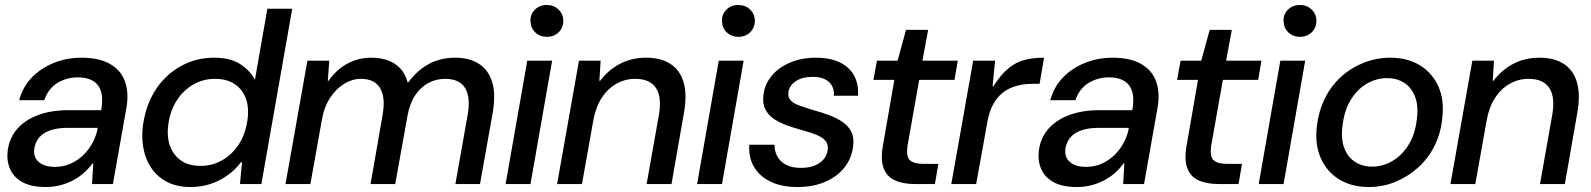

<svg xmlns="http://www.w3.org/2000/svg" viewBox="-20 -740 6397 772"><path d="M164 12Q105 12 69.5 -8Q34 -28 20 -61.5Q6 -95 11 -135Q18 -186 49.5 -222Q81 -258 133.5 -277.5Q186 -297 256 -297H387Q395 -342 386.5 -371Q378 -400 354.5 -414.5Q331 -429 294 -429Q248 -429 211 -406.5Q174 -384 158 -337H57Q72 -392 109 -429.5Q146 -467 197.5 -487.5Q249 -508 308 -508Q378 -508 422 -483Q466 -458 482.5 -412.5Q499 -367 488 -305L434 0H350L355 -83H352Q335 -60 314.5 -42.5Q294 -25 270 -13Q246 -1 219.5 5.5Q193 12 164 12ZM201 -69Q235 -69 264 -82Q293 -95 315.5 -117Q338 -139 353 -167.5Q368 -196 373 -226H253Q210 -226 181 -215.5Q152 -205 137 -186.5Q122 -168 118 -143Q113 -109 135.5 -89Q158 -69 201 -69Z M746 12Q677 12 631 -21Q585 -54 565.5 -110.5Q546 -167 555 -238Q563 -296 586.5 -345Q610 -394 648 -430.5Q686 -467 735 -487.5Q784 -508 842 -508Q907 -508 947 -481.5Q987 -455 1005 -419L1055 -705H1155L1031 0H945L953 -89H950Q926 -57 894 -34.5Q862 -12 825 0Q788 12 746 12ZM786 -73Q835 -73 875.5 -97Q916 -121 942 -162.5Q968 -204 975 -258Q982 -307 968.5 -344Q955 -381 923.5 -402Q892 -423 845 -423Q796 -423 756 -399.5Q716 -376 690 -335Q664 -294 657 -241Q650 -191 663.5 -153.5Q677 -116 708 -94.5Q739 -73 786 -73Z M1128 0 1216 -496H1304L1298 -415H1301Q1333 -461 1377.5 -484.5Q1422 -508 1473 -508Q1511 -508 1540.5 -497Q1570 -486 1590 -464.5Q1610 -443 1619 -409H1622Q1657 -457 1704 -482.5Q1751 -508 1811 -508Q1867 -508 1905.5 -483.5Q1944 -459 1959 -410Q1974 -361 1961 -286L1910 0H1811L1860 -276Q1873 -348 1850.5 -385.5Q1828 -423 1770 -423Q1734 -423 1703.5 -407Q1673 -391 1650.5 -358.5Q1628 -326 1619 -277L1569 0H1470L1518 -276Q1531 -348 1508.5 -385.5Q1486 -423 1431 -423Q1397 -423 1364.5 -403.5Q1332 -384 1307.5 -347Q1283 -310 1274 -257L1228 0Z M2013 0 2100 -496H2200L2113 0ZM2179 -592Q2150 -592 2131.5 -610.5Q2113 -629 2113 -656Q2112 -683 2131 -701.5Q2150 -720 2179 -720Q2207 -720 2226 -701.5Q2245 -683 2245 -656Q2245 -629 2226.5 -610.5Q2208 -592 2179 -592Z M2220 0 2308 -496H2395L2390 -415H2393Q2425 -458 2472 -483Q2519 -508 2578 -508Q2638 -508 2676.5 -482.5Q2715 -457 2729 -407.5Q2743 -358 2730 -286L2680 0H2580L2629 -276Q2642 -348 2618 -385.5Q2594 -423 2534 -423Q2494 -423 2459 -403.5Q2424 -384 2400 -347.5Q2376 -311 2366 -258L2320 0Z M2783 0 2870 -496H2970L2883 0ZM2949 -592Q2920 -592 2901.5 -610.5Q2883 -629 2883 -656Q2882 -683 2901 -701.5Q2920 -720 2949 -720Q2977 -720 2996 -701.5Q3015 -683 3015 -656Q3015 -629 2996.5 -610.5Q2978 -592 2949 -592Z M3186 12Q3124 12 3079.5 -9Q3035 -30 3012 -68.5Q2989 -107 2993 -158H3094Q3094 -134 3104.5 -113Q3115 -92 3138.5 -78.5Q3162 -65 3201 -65Q3233 -65 3256 -74.5Q3279 -84 3292.5 -100.5Q3306 -117 3308 -137Q3311 -160 3299 -174Q3287 -188 3262.5 -198Q3238 -208 3204 -217Q3175 -225 3145.5 -235.5Q3116 -246 3092.5 -261.5Q3069 -277 3057 -301Q3045 -325 3050 -360Q3055 -402 3083 -435.5Q3111 -469 3157 -488.5Q3203 -508 3261 -508Q3344 -508 3389 -468Q3434 -428 3430 -355H3333Q3335 -391 3312.5 -411Q3290 -431 3247 -431Q3205 -431 3179 -413Q3153 -395 3150 -368Q3148 -349 3158.5 -337Q3169 -325 3192 -316.5Q3215 -308 3251 -297Q3285 -288 3315 -276.5Q3345 -265 3368.5 -249Q3392 -233 3403.5 -209Q3415 -185 3410 -150Q3404 -102 3374.5 -65.5Q3345 -29 3297 -8.5Q3249 12 3186 12Z M3659 0Q3610 0 3577 -15.5Q3544 -31 3532 -66.5Q3520 -102 3531 -160L3576 -419H3492L3506 -496H3589L3623 -620H3712L3689 -496H3831L3818 -419H3676L3630 -160Q3622 -114 3637 -97.5Q3652 -81 3695 -81H3753L3739 0Z M3805 0 3893 -496H3981L3971 -393H3974Q4005 -441 4035 -465.5Q4065 -490 4099 -499Q4133 -508 4178 -508L4160 -403H4133Q4096 -403 4065 -394Q4034 -385 4011 -366.5Q3988 -348 3972.5 -319Q3957 -290 3950 -249L3905 0Z M4310 12Q4251 12 4215.5 -8Q4180 -28 4166 -61.5Q4152 -95 4157 -135Q4164 -186 4195.5 -222Q4227 -258 4279.5 -277.5Q4332 -297 4402 -297H4533Q4541 -342 4532.5 -371Q4524 -400 4500.5 -414.5Q4477 -429 4440 -429Q4394 -429 4357 -406.5Q4320 -384 4304 -337H4203Q4218 -392 4255 -429.5Q4292 -467 4343.5 -487.5Q4395 -508 4454 -508Q4524 -508 4568 -483Q4612 -458 4628.5 -412.5Q4645 -367 4634 -305L4580 0H4496L4501 -83H4498Q4481 -60 4460.5 -42.5Q4440 -25 4416 -13Q4392 -1 4365.5 5.5Q4339 12 4310 12ZM4347 -69Q4381 -69 4410 -82Q4439 -95 4461.5 -117Q4484 -139 4499 -167.5Q4514 -196 4519 -226H4399Q4356 -226 4327 -215.5Q4298 -205 4283 -186.5Q4268 -168 4264 -143Q4259 -109 4281.5 -89Q4304 -69 4347 -69Z M4880 0Q4831 0 4798 -15.5Q4765 -31 4753 -66.5Q4741 -102 4752 -160L4797 -419H4713L4727 -496H4810L4844 -620H4933L4910 -496H5052L5039 -419H4897L4851 -160Q4843 -114 4858 -97.5Q4873 -81 4916 -81H4974L4960 0Z M5041 0 5128 -496H5228L5141 0ZM5207 -592Q5178 -592 5159.5 -610.5Q5141 -629 5141 -656Q5140 -683 5159 -701.5Q5178 -720 5207 -720Q5235 -720 5254 -701.5Q5273 -683 5273 -656Q5273 -629 5254.5 -610.5Q5236 -592 5207 -592Z M5483 12Q5415 12 5365 -18.5Q5315 -49 5290.5 -104.5Q5266 -160 5275 -233Q5282 -293 5307 -344Q5332 -395 5372.5 -431.5Q5413 -468 5464 -488Q5515 -508 5571 -508Q5639 -508 5689 -477.5Q5739 -447 5763.5 -392.5Q5788 -338 5779 -264Q5773 -203 5747.5 -152.5Q5722 -102 5681 -65.5Q5640 -29 5590 -8.5Q5540 12 5483 12ZM5496 -70Q5540 -70 5578.5 -92.5Q5617 -115 5643.5 -157.5Q5670 -200 5677 -262Q5684 -316 5669 -353Q5654 -390 5624.5 -408Q5595 -426 5558 -426Q5515 -426 5476.5 -404Q5438 -382 5411.5 -339Q5385 -296 5378 -234Q5371 -180 5385.5 -143.5Q5400 -107 5429.5 -88.5Q5459 -70 5496 -70Z M5812 0 5900 -496H5987L5982 -415H5985Q6017 -458 6064 -483Q6111 -508 6170 -508Q6230 -508 6268.5 -482.5Q6307 -457 6321 -407.5Q6335 -358 6322 -286L6272 0H6172L6221 -276Q6234 -348 6210 -385.5Q6186 -423 6126 -423Q6086 -423 6051 -403.5Q6016 -384 5992 -347.5Q5968 -311 5958 -258L5912 0Z"/></svg>

Font: DM Sans 36pt Medium
Style: Italic
Weight: 500
Italic angle: -10°
Designer: Colophon Foundry, Jonny Pinhorn
Foundry: Colophon Foundry
Version: Version 4.004;gftools[0.9.30]